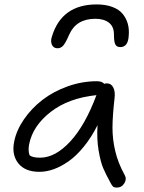

<svg xmlns="http://www.w3.org/2000/svg" viewBox="-20 -811 652 868"><path d="M417 -791Q458 -791 488.3 -779.5Q518.6 -768.1 534.7 -748Q550.8 -728 557.6 -703.9Q564.5 -679.7 562 -650.9Q559.6 -598.1 523.9 -598.1Q507.8 -598.1 501.5 -609.9Q495.1 -621.6 495.1 -655.8Q495.1 -690.9 472.4 -708.5Q449.7 -726.1 411.1 -726.1Q324.7 -726.1 293 -654.8Q277.3 -618.2 266.4 -605.5Q255.4 -592.8 240.2 -592.8Q221.7 -592.8 214.6 -608.9Q207.5 -625 214.8 -646Q258.8 -791 417 -791ZM158.2 -34.2Q93.3 -34.2 62.7 -72.8Q32.2 -111.3 43.9 -169.9Q54.2 -222.2 88.4 -271.7Q122.6 -321.3 171.9 -359.4Q221.2 -397.5 286.1 -420.7Q351.1 -443.8 418 -443.8Q440.9 -443.8 451.2 -432.1Q457 -434.1 462.9 -434.1Q482.4 -434.1 491.9 -416Q501.5 -397.9 498 -368.2Q488.8 -287.6 488.5 -234.6Q488.3 -181.6 501 -127.9Q513.7 -74.2 543 -21Q554.2 -2.4 542.2 17.3Q530.3 37.1 507.8 37.1Q496.6 37.1 491.2 32.5Q485.8 27.8 480 16.1Q458 -23.9 446.3 -51.5Q434.6 -79.1 425.8 -130.6Q417 -182.1 420.9 -245.1Q393.1 -189.9 359.1 -148.2Q325.2 -106.4 290.8 -82.3Q256.3 -58.1 223.1 -46.1Q189.9 -34.2 158.2 -34.2ZM111.8 -159.2Q106 -129.9 113.8 -108.9Q127.4 -98.1 161.1 -98.1Q230 -98.1 297.6 -171.4Q365.2 -244.6 416 -380.9Q289.6 -367.7 209 -304.9Q128.4 -242.2 111.8 -159.2Z"/></svg>

Font: Shantell Sans Irregular
Style: Italic
Weight: 300
Italic angle: -11.31°
Designer: Stephen Nixon, Anya Danilova, Shantell Martin
Foundry: Arrow Type
Version: Version 1.006;[9816181b4]